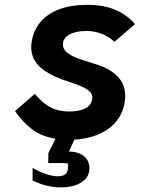

<svg xmlns="http://www.w3.org/2000/svg" viewBox="-20 -580 640 812"><path d="M117.5 183 118 130Q148 147.5 175.5 156.5Q203 165.5 224 165.5Q246.5 165.5 257.2 156.2Q268 147 268 121Q268 112.5 264.2 111Q260.5 109.5 244.5 109.5H184L184.5 68L214.5 6.5Q157.5 -2.5 118 -31.5Q78.5 -60.5 43.5 -110L127 -183Q149 -158 168.2 -142.5Q187.5 -127 213.2 -117.8Q239 -108.5 274.5 -108.5Q311.5 -108.5 338 -120.2Q364.5 -132 369.5 -159.5Q370.5 -165.5 370.5 -167.5Q370.5 -182.5 358.2 -194Q346 -205.5 323.8 -215Q301.5 -224.5 263 -237Q189.5 -261 150.8 -295.2Q112 -329.5 112 -381Q112 -394.5 115 -409.5Q123.5 -455 152.8 -488.8Q182 -522.5 231.2 -541Q280.5 -559.5 347 -559.5Q418.5 -559.5 467.8 -538.5Q517 -517.5 551 -478L464 -403Q415 -449 344.5 -449Q300.5 -449 273.2 -433.8Q246 -418.5 246 -391.5Q246 -372.5 262.5 -358.8Q279 -345 302.2 -336Q325.5 -327 361.5 -316Q370.5 -313 380.2 -310Q390 -307 400 -303.5Q448.5 -286.5 479 -254.8Q509.5 -223 509.5 -173Q509.5 -161.5 507 -145.5Q495 -76 438.2 -35.2Q381.5 5.5 294.5 10.5L271.5 60.5H270.5Q311 61.5 334.5 80Q358 98.5 358 131.5Q358 170.5 324 191.5Q290 212.5 236.5 212.5Q177.5 212.5 117.5 183Z"/></svg>

Font: JuliaMono ExtraBoldItalic
Style: Regular
Weight: 800
Italic angle: -9°
Monospace: yes
Designer: cormullion
Foundry: corm
Version: Version 0.049; ttfautohint (v1.8.4)